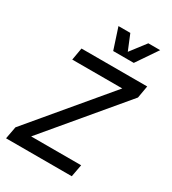

<svg xmlns="http://www.w3.org/2000/svg" viewBox="-219 -1047 1045 1164"><g transform="rotate(30 303.5 -465.0)"><path d="M27 -86 11 0H471L487 -86H137L580 -614L595 -700H135L120 -614H470ZM261 -930 309 -783H453L553 -930H470L388 -823L344 -930Z"/></g></svg>

Font: Uncut Sans Medium
Style: Italic
Weight: 500
Italic angle: -10°
Designer: Kasper Nordkvist
Foundry: Uncut Type
Version: Version 1.111;FEAKit 1.0